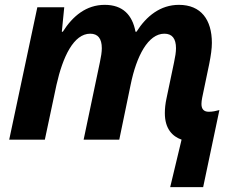

<svg xmlns="http://www.w3.org/2000/svg" viewBox="-20 -576 966 792"><path d="M165 0 213 -226C239 -342 284 -437 352 -437C384 -437 400 -417 400 -377C400 -362 397 -342 392 -319L325 0H472L519 -227C543 -345 591 -437 658 -437C690 -437 706 -417 706 -377C706 -362 703 -342 698 -319L667 -171C662 -148 660 -128 660 -109C660 -44 692 -13 729 0L682 196H818L885 -122C870 -118 857 -115 841 -115C821 -115 811 -126 811 -147C811 -154 812 -163 814 -173L843 -312C850 -347 854 -376 854 -399C854 -495 809 -556 718 -556C642 -556 584 -510 543 -445H539C526 -514 487 -556 412 -556C336 -556 280 -510 239 -445H235L245 -546H134L18 0Z"/></svg>

Font: BC Sans
Style: Bold Italic
Weight: 700
Italic angle: -12°
Designer: Monotype Design Team
Province of B.C.
Foundry: Monotype Imaging Inc.
Version: Version 2.000;GOOG;noto-source:20170915:90ef993387c0